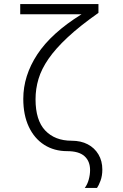

<svg xmlns="http://www.w3.org/2000/svg" viewBox="-20 -720 600 940"><path d="M395 200Q408 183 414.5 159Q421 135 421 113Q421 69 393.5 44.5Q366 20 309 20Q245 20 196.5 -11Q148 -42 121 -99.5Q94 -157 94 -236Q94 -349 162.5 -453.5Q231 -558 379 -650H79V-700H462V-657Q371 -593 311.5 -537.5Q252 -482 217.5 -432Q183 -382 168.5 -333.5Q154 -285 154 -234Q154 -131 201.5 -81Q249 -31 331 -31Q376 -31 409.5 -13.5Q443 4 462 36Q481 68 481 110Q481 141 472 165Q463 189 455 200Z"/></svg>

Font: Moderustic Light
Style: Regular
Weight: 300
Designer: Tural Alisoy
Foundry: TAFT Foundry
Version: Version 2.120